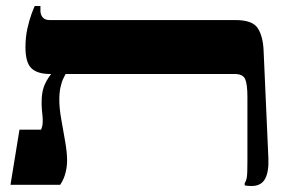

<svg xmlns="http://www.w3.org/2000/svg" viewBox="-20 -617 976 641"><path d="M820 4Q814 4 808 3.5Q802 3 797 2V-6Q802 -13 804 -25Q806 -37 806 -75V-293Q806 -336 798.5 -353Q791 -370 763 -370H147Q105 -370 85 -389Q65 -408 65 -459Q65 -493 71.5 -522Q78 -551 85.5 -571Q93 -591 96 -597H115V-581Q115 -568 122.5 -559Q130 -550 146 -550H766Q823 -550 840.5 -523Q858 -496 860 -449L876 -89Q878 -44 865 -20Q852 4 820 4ZM15 0 45 -184H117Q122 -195 122.5 -207.5Q123 -220 122 -229Q121 -237 120.5 -243.5Q120 -250 119.5 -255.5Q119 -261 119 -266.5Q119 -272 119 -277Q119 -304 125.5 -324.5Q132 -345 150 -369V-388H199V-370Q197 -366 191.5 -355Q186 -344 182 -326Q178 -308 178 -283Q178 -256 184.5 -219Q191 -182 197.5 -145Q204 -108 204 -81Q204 -62 199 -41Q194 -20 181 0Z"/></svg>

Font: Frank Ruhl Libre Black
Style: Regular
Weight: 900
Designer: Yanek Iontef
Foundry: Fontef
Version: Version 6.004